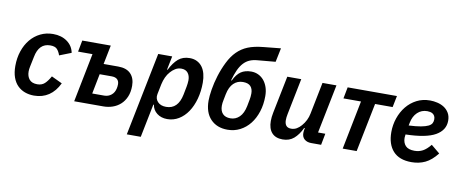

<svg xmlns="http://www.w3.org/2000/svg" viewBox="-77 -1094 3924 1638"><g transform="rotate(10 1885.0 -275.5)"><path d="M237 12Q194 12 157.5 -1.5Q121 -15 94 -42Q67 -69 52 -111Q37 -153 37 -210Q37 -279 57 -338.5Q77 -398 113 -441.5Q149 -485 199 -509.5Q249 -534 308 -534Q381 -534 430.5 -498Q480 -462 491 -403L389 -363Q378 -396 360 -415Q342 -434 301 -434Q203 -434 180 -313L162 -226Q157 -203 157 -183Q157 -141 179 -114.5Q201 -88 248 -88Q287 -88 311.5 -110.5Q336 -133 360 -176L453 -132Q419 -61 364.5 -24.5Q310 12 237 12Z M668 -423H543L562 -522H809L776 -357H903Q975 -357 1011.5 -319Q1048 -281 1048 -215Q1048 -160 1030.5 -119.5Q1013 -79 983.5 -52.5Q954 -26 916 -13Q878 0 836 0H584ZM827 -92Q863 -92 889 -113Q915 -134 923 -171Q927 -188 927 -208Q927 -234 911 -249.5Q895 -265 861 -265H758L724 -92Z M1220 -522H1341L1317 -403H1322Q1354 -467 1393 -500.5Q1432 -534 1492 -534Q1528 -534 1555.5 -520Q1583 -506 1601 -481.5Q1619 -457 1628 -422.5Q1637 -388 1637 -347Q1637 -271 1619 -205.5Q1601 -140 1568.5 -91.5Q1536 -43 1490.5 -15.5Q1445 12 1391 12Q1338 12 1302 -16Q1266 -44 1259 -89H1254L1196 200H1075ZM1364 -89Q1467 -89 1493 -218L1507 -290Q1509 -301 1511 -317Q1513 -333 1513 -345Q1513 -385 1493.5 -409Q1474 -433 1437 -433Q1408 -433 1384.5 -418.5Q1361 -404 1344 -384Q1324 -362 1311 -333.5Q1298 -305 1291 -273L1273 -184Q1265 -144 1290.5 -116.5Q1316 -89 1364 -89Z M1913 12Q1821 12 1766.5 -45Q1712 -102 1712 -205Q1712 -243 1721.5 -302Q1731 -361 1750.5 -424Q1770 -487 1799.5 -546.5Q1829 -606 1868 -645Q1908 -685 1960.5 -706.5Q2013 -728 2094 -736L2243 -751L2218 -630L2063 -616Q2025 -613 1996 -600.5Q1967 -588 1944 -563Q1921 -538 1903.5 -500Q1886 -462 1871 -408H1877Q1904 -464 1939.5 -488Q1975 -512 2029 -512Q2061 -512 2089 -499Q2117 -486 2137.5 -462Q2158 -438 2170 -403.5Q2182 -369 2182 -326Q2182 -253 2162 -191Q2142 -129 2106.5 -84Q2071 -39 2021.5 -13.5Q1972 12 1913 12ZM1921 -88Q1966 -88 1999 -120Q2032 -152 2045 -217L2056 -275Q2058 -286 2059.5 -299Q2061 -312 2061 -328Q2061 -367 2040.5 -389.5Q2020 -412 1974 -412Q1927 -412 1893.5 -380Q1860 -348 1847 -283L1837 -232Q1831 -205 1831 -182Q1831 -137 1854 -112.5Q1877 -88 1921 -88Z M2459 -522 2396 -208Q2390 -179 2390 -155Q2390 -125 2403.5 -108Q2417 -91 2447 -91Q2473 -91 2494.5 -103.5Q2516 -116 2534 -137Q2576 -185 2588 -247L2643 -522H2764L2679 -99H2742L2723 0H2637Q2601 0 2578.5 -19Q2556 -38 2556 -73Q2556 -81 2557 -89Q2558 -97 2559 -103L2562 -116H2556Q2527 -55 2488 -21.5Q2449 12 2391 12Q2329 12 2297 -24Q2265 -60 2265 -126Q2265 -144 2267 -161.5Q2269 -179 2273 -199L2338 -522Z M2994 -423H2842L2861 -522H3288L3268 -423H3116L3031 0H2910Z M3507 12Q3401 12 3347.5 -47Q3294 -106 3294 -211Q3294 -274 3314 -332.5Q3334 -391 3370.5 -436Q3407 -481 3458.5 -507.5Q3510 -534 3574 -534Q3605 -534 3637 -526.5Q3669 -519 3695 -502.5Q3721 -486 3738 -458Q3755 -430 3755 -390Q3755 -308 3674.5 -262Q3594 -216 3417 -212Q3414 -192 3414 -183Q3414 -140 3438 -114Q3462 -88 3516 -88Q3555 -88 3587 -105Q3619 -122 3653 -164L3728 -102Q3679 -39 3625.5 -13.5Q3572 12 3507 12ZM3566 -440Q3516 -440 3481 -407Q3446 -374 3435 -317L3430 -292Q3494 -295 3534.5 -302.5Q3575 -310 3597.5 -321Q3620 -332 3628 -347Q3636 -362 3636 -381Q3636 -399 3629.5 -410.5Q3623 -422 3613 -428.5Q3603 -435 3590.5 -437.5Q3578 -440 3566 -440Z"/></g></svg>

Font: IBM Plex Sans SmBld
Style: Italic
Weight: 600
Italic angle: -11°
Designer: Mike Abbink, Paul van der Laan, Pieter van Rosmalen
Foundry: Bold Monday
Version: Version 3.005